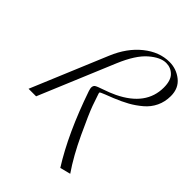

<svg xmlns="http://www.w3.org/2000/svg" viewBox="-323 -819 1134 1134"><g transform="rotate(45 244.5 -251.5)"><path d="M557 -564Q557 -516 538 -476Q519 -436 484 -406.5Q449 -377 412 -356.5Q375 -336 326 -316Q304 -307 275 -296Q243 -284 243 -279L244 -277Q244 -275 244 -274Q253 -245 270.5 -196.5Q288 -148 344.5 -27Q401 94 461 181L395 198Q284 22 193 -243Q188 -261 188 -265Q188 -282 198 -289Q208 -296 247 -309Q286 -322 322 -339Q492 -421 492 -570Q492 -629 465 -656Q438 -683 399 -683Q352 -683 296 -634.5Q240 -586 193 -474L-5 0H-68L130 -474Q174 -580 249.5 -640.5Q325 -701 409 -701Q467 -701 512 -665Q557 -629 557 -564Z"/></g></svg>

Font: Dynalight
Style: Regular
Weight: 400
Designer: Astigmatic (AOETI)
Foundry: Astigmatic (AOETI)
Version: Version 1.000